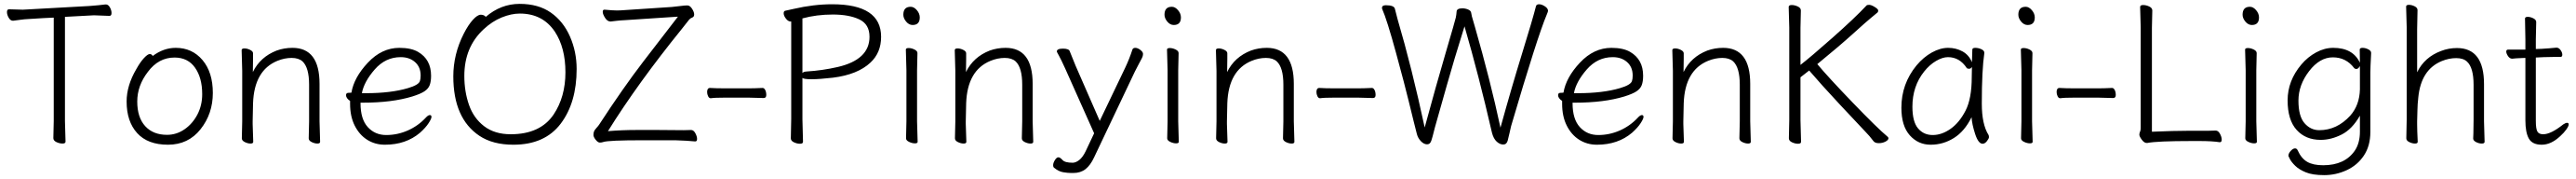

<svg xmlns="http://www.w3.org/2000/svg" viewBox="-20 -731 13324 924"><path d="M256 -18 258 -107V-640H257Q243 -640 204 -637.5Q165 -635 148 -634L131 -633Q106 -632 82.5 -628.5Q59 -625 48 -624H47Q34 -624 25 -639.5Q16 -655 16 -669Q16 -683 27 -683Q27 -683 98 -681L442 -700Q465 -702 489 -704Q513 -706 525 -708H528Q540 -708 548.5 -693Q557 -678 557 -663.5Q557 -649 546 -649L466 -652L316 -644V-106L319 0Q319 10 303.5 10Q288 10 272 2.5Q256 -5 256 -18Z M770 -442Q826 -484 889 -484Q974 -484 1027.5 -421Q1081 -358 1081 -251Q1081 -144 1017.5 -64Q954 16 849 16Q744 16 689.5 -44Q635 -104 635 -207Q635 -289 685 -374Q705 -410 724.5 -431Q744 -452 754.5 -452Q765 -452 770 -442ZM844 -35Q893 -35 934.5 -63.5Q976 -92 1001 -139.5Q1026 -187 1026 -245Q1026 -329 989 -381.5Q952 -434 883 -434Q800 -434 745 -360Q690 -289 690 -207Q690 -125 731 -80Q772 -35 844 -35Z M1577 -17 1579 -105V-294Q1579 -382 1545 -414Q1525 -432 1488.5 -432Q1452 -432 1415 -417Q1295 -368 1289 -198Q1288 -149 1287 -105V-91Q1287 -91 1290 1Q1290 10 1276 10Q1262 10 1246.5 2.5Q1231 -5 1231 -17L1233 -105V-365L1230 -472Q1230 -481 1244.5 -481Q1259 -481 1274 -473.5Q1289 -466 1289 -456V-428Q1289 -411 1288.5 -392Q1288 -373 1288 -359Q1326 -437 1411 -470Q1450 -484 1493 -484Q1633 -484 1633 -298V-105L1636 1Q1636 10 1622 10Q1608 10 1592.5 2.5Q1577 -5 1577 -17Z M1845 -201V-198Q1845 -116 1882.5 -75Q1920 -34 1978 -34Q2036 -34 2089.5 -57.5Q2143 -81 2183 -124Q2195 -137 2203.5 -137Q2212 -137 2212 -127.5Q2212 -118 2197 -95Q2182 -72 2153 -46Q2080 16 1971 16Q1920 16 1879.5 -9.5Q1839 -35 1815 -82.5Q1791 -130 1791 -195V-210Q1770 -224 1770 -240Q1770 -252 1784 -252Q1798 -252 1798 -253Q1811 -331 1883 -407.5Q1955 -484 2046 -484Q2107 -484 2143 -463Q2210 -424 2210 -340Q2210 -311 2203 -292Q2196 -273 2175.5 -259.5Q2155 -246 2113 -233Q2008 -201 1857 -201ZM1873 -250Q2002 -250 2090 -276Q2145 -292 2152 -312Q2156 -323 2156 -341Q2156 -385 2127 -410.5Q2098 -436 2053 -436Q1974 -436 1918.5 -372.5Q1863 -309 1852 -250Z M2493 -644Q2571 -711 2668 -711Q2765 -711 2829.5 -666Q2894 -621 2928.5 -542.5Q2963 -464 2963 -375Q2963 -201 2880.5 -92.5Q2798 16 2636 16Q2529 16 2460 -30Q2325 -120 2325 -337Q2325 -451 2379 -557Q2402 -602 2426 -628.5Q2450 -655 2467 -655Q2484 -655 2493 -644ZM2622 -38Q2775 -38 2844 -140Q2905 -231 2905 -358Q2905 -485 2850 -568Q2787 -661 2669 -661Q2625 -661 2575.5 -641Q2526 -621 2482 -580Q2382 -488 2382 -339Q2382 -259 2406 -190Q2430 -121 2484.5 -79.5Q2539 -38 2622 -38Z M3389 -60 3517 -59Q3539 -59 3554 -60H3555Q3568 -60 3577 -43.5Q3586 -27 3586 -14Q3586 -1 3577 -1H3575Q3537 -5 3472 -7H3307Q3127 -7 3101 2Q3093 5 3083 5Q3073 5 3061.5 -9.5Q3050 -24 3050 -34Q3050 -44 3052.5 -51.5Q3055 -59 3065 -70Q3075 -81 3079 -87Q3203 -277 3308.5 -414Q3414 -551 3487 -645L3214 -627Q3190 -626 3169.5 -623.5Q3149 -621 3139 -620H3138Q3122 -620 3110 -639Q3098 -658 3098 -669.5Q3098 -681 3106 -681H3108Q3152 -677 3170.5 -677Q3189 -677 3213 -679L3455 -695Q3478 -697 3500 -700Q3522 -703 3535.5 -703Q3549 -703 3560 -686Q3571 -669 3571 -656.5Q3571 -644 3561 -640.5Q3551 -637 3544.5 -629Q3538 -621 3509 -584Q3279 -301 3125 -54Q3197 -60 3269 -60Z M3853 -275Q3882 -275 3924 -277H3925Q3933 -277 3938.5 -266.5Q3944 -256 3944 -240.5Q3944 -225 3930 -225L3852 -227H3732Q3676 -227 3658 -224H3656Q3648 -224 3643 -234.5Q3638 -245 3638 -256Q3638 -277 3653 -277Q3683 -275 3733 -275Z M4285 -709Q4538 -709 4538 -541Q4538 -459 4483 -408Q4417 -346 4289 -330Q4219 -322 4178 -322Q4137 -322 4131 -329V-115L4134 1Q4134 11 4118.5 11Q4103 11 4087 3.5Q4071 -4 4071 -17L4073 -116V-620H4070Q4057 -620 4045.5 -635Q4034 -650 4034 -662.5Q4034 -675 4044 -676Q4064 -680 4085 -685Q4189 -709 4285 -709ZM4131 -636V-354Q4136 -361 4153 -362Q4234 -367 4313 -385Q4478 -423 4478 -541Q4478 -606 4425 -631Q4372 -656 4288 -656Q4204 -656 4131 -636Z M4653 -655Q4653 -696 4691 -696Q4708 -696 4723 -678.5Q4738 -661 4738 -641Q4738 -602 4701 -602Q4682 -602 4667.5 -619.5Q4653 -637 4653 -655ZM4667 -17 4669 -105V-368L4666 -475Q4666 -483 4680.5 -483Q4695 -483 4710.5 -475.5Q4726 -468 4726 -457L4724 -368V-105L4727 1Q4727 9 4713 9Q4699 9 4683 1.5Q4667 -6 4667 -17Z M5266 -17 5268 -105V-294Q5268 -382 5234 -414Q5214 -432 5177.5 -432Q5141 -432 5104 -417Q4984 -368 4978 -198Q4977 -149 4976 -105V-91Q4976 -91 4979 1Q4979 10 4965 10Q4951 10 4935.5 2.5Q4920 -5 4920 -17L4922 -105V-365L4919 -472Q4919 -481 4933.5 -481Q4948 -481 4963 -473.5Q4978 -466 4978 -456V-428Q4978 -411 4977.5 -392Q4977 -373 4977 -359Q5015 -437 5100 -470Q5139 -484 5182 -484Q5322 -484 5322 -298V-105L5325 1Q5325 10 5311 10Q5297 10 5281.5 2.5Q5266 -5 5266 -17Z M5447 -465Q5447 -480 5478.5 -480Q5510 -480 5514 -466Q5528 -430 5544 -392L5669 -107L5801 -382Q5822 -426 5838 -475Q5841 -484 5853 -484Q5865 -484 5879 -473.5Q5893 -463 5893 -452.5Q5893 -442 5887.5 -431.5Q5882 -421 5871 -400.5Q5860 -380 5851 -362L5640 81Q5621 122 5595.5 142Q5570 162 5532 162H5522Q5503 162 5479.5 158Q5456 154 5433 135Q5428 132 5428 121Q5428 110 5437 95.5Q5446 81 5455 81Q5464 81 5476.5 95Q5489 109 5529 109Q5545 109 5563 95Q5581 81 5596 50L5640 -43L5490 -378Q5468 -426 5457.5 -444.5Q5447 -463 5447 -465Z M6004 -655Q6004 -696 6042 -696Q6059 -696 6074 -678.5Q6089 -661 6089 -641Q6089 -602 6052 -602Q6033 -602 6018.5 -619.5Q6004 -637 6004 -655ZM6018 -17 6020 -105V-368L6017 -475Q6017 -483 6031.5 -483Q6046 -483 6061.5 -475.5Q6077 -468 6077 -457L6075 -368V-105L6078 1Q6078 9 6064 9Q6050 9 6034 1.5Q6018 -6 6018 -17Z M6617 -17 6619 -105V-294Q6619 -382 6585 -414Q6565 -432 6528.5 -432Q6492 -432 6455 -417Q6335 -368 6329 -198Q6328 -149 6327 -105V-91Q6327 -91 6330 1Q6330 10 6316 10Q6302 10 6286.5 2.5Q6271 -5 6271 -17L6273 -105V-365L6270 -472Q6270 -481 6284.5 -481Q6299 -481 6314 -473.5Q6329 -466 6329 -456V-428Q6329 -411 6328.5 -392Q6328 -373 6328 -359Q6366 -437 6451 -470Q6490 -484 6533 -484Q6673 -484 6673 -298V-105L6676 1Q6676 10 6662 10Q6648 10 6632.5 2.5Q6617 -5 6617 -17Z M7005 -275Q7034 -275 7076 -277H7077Q7085 -277 7090.5 -266.5Q7096 -256 7096 -240.5Q7096 -225 7082 -225L7004 -227H6884Q6828 -227 6810 -224H6808Q6800 -224 6795 -234.5Q6790 -245 6790 -256Q6790 -277 6805 -277Q6835 -275 6885 -275Z M7129 -690Q7129 -704 7149 -704Q7192 -704 7196 -685L7210 -631Q7283 -384 7350 -73Q7409 -290 7458.5 -458Q7508 -626 7511 -640.5Q7514 -655 7515 -670Q7515 -688 7545 -688Q7560 -688 7574.5 -682Q7589 -676 7590.5 -665Q7592 -654 7594 -647Q7596 -640 7610 -592Q7689 -318 7742 -72Q7799 -278 7854 -455.5Q7909 -633 7926 -700Q7929 -709 7942 -709Q7955 -709 7971.5 -698.5Q7988 -688 7988 -675Q7988 -671 7982 -657Q7933 -542 7797 -80Q7793 -64 7789 -45Q7785 -26 7779.5 -5.5Q7774 15 7756.5 15Q7739 15 7722.5 0Q7706 -15 7698 -46Q7630 -341 7556 -595Q7501 -420 7464.5 -290.5Q7428 -161 7414 -112.5Q7400 -64 7396 -46.5Q7392 -29 7385 -7Q7379 14 7362.5 14Q7346 14 7330.5 -2Q7315 -18 7309.5 -39.5Q7304 -61 7293 -104.5Q7282 -148 7267 -210Q7249 -285 7202 -457Q7155 -629 7130 -685Q7129 -687 7129 -690Z M8115 -201V-198Q8115 -116 8152.5 -75Q8190 -34 8248 -34Q8306 -34 8359.5 -57.5Q8413 -81 8453 -124Q8465 -137 8473.5 -137Q8482 -137 8482 -127.5Q8482 -118 8467 -95Q8452 -72 8423 -46Q8350 16 8241 16Q8190 16 8149.5 -9.5Q8109 -35 8085 -82.5Q8061 -130 8061 -195V-210Q8040 -224 8040 -240Q8040 -252 8054 -252Q8068 -252 8068 -253Q8081 -331 8153 -407.5Q8225 -484 8316 -484Q8377 -484 8413 -463Q8480 -424 8480 -340Q8480 -311 8473 -292Q8466 -273 8445.5 -259.5Q8425 -246 8383 -233Q8278 -201 8127 -201ZM8143 -250Q8272 -250 8360 -276Q8415 -292 8422 -312Q8426 -323 8426 -341Q8426 -385 8397 -410.5Q8368 -436 8323 -436Q8244 -436 8188.5 -372.5Q8133 -309 8122 -250Z M8978 -17 8980 -105V-294Q8980 -382 8946 -414Q8926 -432 8889.5 -432Q8853 -432 8816 -417Q8696 -368 8690 -198Q8689 -149 8688 -105V-91Q8688 -91 8691 1Q8691 10 8677 10Q8663 10 8647.5 2.5Q8632 -5 8632 -17L8634 -105V-365L8631 -472Q8631 -481 8645.5 -481Q8660 -481 8675 -473.5Q8690 -466 8690 -456V-428Q8690 -411 8689.5 -392Q8689 -373 8689 -359Q8727 -437 8812 -470Q8851 -484 8894 -484Q9034 -484 9034 -298V-105L9037 1Q9037 10 9023 10Q9009 10 8993.5 2.5Q8978 -5 8978 -17Z M9234 -17 9236 -112V-589L9233 -695Q9233 -705 9248.5 -705Q9264 -705 9280 -697.5Q9296 -690 9296 -677L9294 -588V-396Q9346 -436 9460.5 -537Q9575 -638 9635 -702Q9638 -706 9649 -706Q9660 -706 9678 -695Q9696 -684 9696 -677Q9696 -670 9693 -667Q9678 -654 9658 -638Q9638 -622 9566.5 -557.5Q9495 -493 9381 -400Q9438 -332 9564.5 -201Q9691 -70 9745 -25Q9749 -22 9749 -17Q9749 -8 9733.5 0Q9718 8 9699 8Q9680 8 9672 -2Q9651 -30 9629 -52Q9599 -83 9498.5 -190.5Q9398 -298 9339 -367Q9314 -347 9294 -332V-111L9297 1Q9297 11 9281.5 11Q9266 11 9250 3.5Q9234 -4 9234 -17Z M10245 -457Q10232 -368 10232 -196Q10232 -89 10267 -34Q10269 -30 10269 -23Q10269 -16 10258.5 -2.5Q10248 11 10236 11Q10214 11 10197.5 -39.5Q10181 -90 10179 -126Q10143 -53 10087.5 -18.5Q10032 16 9967.5 16Q9903 16 9859.5 -32.5Q9816 -81 9816 -175Q9816 -298 9894 -393Q9930 -436 9973.5 -460Q10017 -484 10057.5 -484Q10098 -484 10131.5 -466Q10165 -448 10181 -410Q10183 -456 10183 -475Q10183 -484 10198.5 -484Q10214 -484 10229.5 -477Q10245 -470 10245 -459ZM10181 -386Q10176 -376 10166.5 -376Q10157 -376 10154 -380Q10117 -436 10057 -436Q10029 -436 9995.5 -416.5Q9962 -397 9934 -362Q9873 -286 9873 -180Q9873 -103 9902 -68.5Q9931 -34 9978 -34Q10025 -34 10070.5 -66Q10116 -98 10148 -160Q10180 -222 10180 -334Q10180 -361 10181 -386Z M10421 -655Q10421 -696 10459 -696Q10476 -696 10491 -678.5Q10506 -661 10506 -641Q10506 -602 10469 -602Q10450 -602 10435.5 -619.5Q10421 -637 10421 -655ZM10435 -17 10437 -105V-368L10434 -475Q10434 -483 10448.5 -483Q10463 -483 10478.5 -475.5Q10494 -468 10494 -457L10492 -368V-105L10495 1Q10495 9 10481 9Q10467 9 10451 1.5Q10435 -6 10435 -17Z M10834 -275Q10863 -275 10905 -277H10906Q10914 -277 10919.5 -266.5Q10925 -256 10925 -240.5Q10925 -225 10911 -225L10833 -227H10713Q10657 -227 10639 -224H10637Q10629 -224 10624 -234.5Q10619 -245 10619 -256Q10619 -277 10634 -277Q10664 -275 10714 -275Z M11112 -51Q11227 -56 11304 -56H11404Q11428 -56 11441 -57H11442Q11455 -57 11464 -40.5Q11473 -24 11473 -10.5Q11473 3 11464 3H11462Q11423 -3 11359 -3H11318Q11138 -3 11088 7H11085Q11072 7 11059.5 -10Q11047 -27 11047 -35.5Q11047 -44 11050.5 -51Q11054 -58 11054 -70V-589L11051 -695Q11051 -705 11066.5 -705Q11082 -705 11098 -697.5Q11114 -690 11114 -677L11112 -588Z M11581 -655Q11581 -696 11619 -696Q11636 -696 11651 -678.5Q11666 -661 11666 -641Q11666 -602 11629 -602Q11610 -602 11595.5 -619.5Q11581 -637 11581 -655ZM11595 -17 11597 -105V-368L11594 -475Q11594 -483 11608.5 -483Q11623 -483 11638.5 -475.5Q11654 -468 11654 -457L11652 -368V-105L11655 1Q11655 9 11641 9Q11627 9 11611 1.5Q11595 -6 11595 -17Z M12246 -457Q12242 -381 12242 -358V-50Q12242 22 12208.5 72Q12175 122 12119.5 147.5Q12064 173 12003.5 173Q11943 173 11908 158.5Q11873 144 11853.5 125Q11834 106 11826 90.5Q11818 75 11818 74Q11818 61 11830 48Q11842 35 11852 35Q11862 35 11866 45Q11885 87 11915.5 104.5Q11946 122 11998 122Q12110 122 12162 46Q12188 7 12188 -51V-134Q12148 -64 12093.5 -36.5Q12039 -9 11985 -9Q11907 -9 11860.5 -60.5Q11814 -112 11814 -213Q11814 -314 11885 -398Q11918 -437 11961.5 -460.5Q12005 -484 12050 -484Q12152 -484 12188 -407L12187 -475Q12187 -484 12201.5 -484Q12216 -484 12231 -476.5Q12246 -469 12246 -458ZM12188 -390Q12179 -375 12170.5 -375Q12162 -375 12158 -380Q12116 -435 12048 -435Q11980 -435 11925 -363.5Q11870 -292 11870 -211.5Q11870 -131 11901.5 -95Q11933 -59 11978 -59Q12069 -59 12138 -134Q12186 -188 12188 -270Z M12830 -105 12833 1Q12833 10 12818.5 10Q12804 10 12789 2.5Q12774 -5 12774 -16V-17Q12775 -25 12775 -44L12776 -115V-293Q12776 -382 12742 -413Q12723 -431 12686 -431Q12649 -431 12612 -416Q12504 -372 12490 -228Q12486 -194 12485.5 -161.5Q12485 -129 12484 -105V-89Q12484 -59 12487 1Q12487 10 12473 10Q12459 10 12443.5 2.5Q12428 -5 12428 -17L12430 -115V-590L12427 -697Q12427 -706 12441.5 -706Q12456 -706 12471 -698.5Q12486 -691 12486 -679L12484 -580V-358Q12522 -436 12608 -468Q12647 -483 12690 -483Q12830 -483 12830 -297Z M13100 -617 13098 -528V-478L13128 -479Q13164 -481 13204 -485H13205Q13217 -485 13226 -472.5Q13235 -460 13235 -448.5Q13235 -437 13225 -437H13187Q13159 -437 13139 -436L13098 -434V-108Q13098 -66 13106 -52Q13114 -38 13136 -38Q13176 -38 13240 -89Q13252 -97 13260 -97Q13268 -97 13268 -88.5Q13268 -80 13256 -63Q13244 -46 13224 -28Q13177 16 13128.5 16Q13080 16 13062 -15.5Q13044 -47 13044 -110V-432H13040Q13018 -431 12997 -430L12976 -428Q12963 -428 12954 -441.5Q12945 -455 12945 -465Q12945 -475 12955 -475H13044V-528L13042 -635Q13042 -644 13056 -644Q13070 -644 13085 -636.5Q13100 -629 13100 -617Z"/></svg>

Font: ToneOZ-Pinyin-WenKai-Light
Style: Light
Weight: 300
Designer: Fontworks Inc.
Foundry: ToneOZ
Version: Version 0.240331